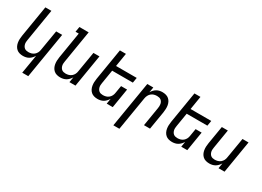

<svg xmlns="http://www.w3.org/2000/svg" viewBox="-24 -1599 3647 2677"><g transform="rotate(30 1800.0 -260.0)"><path d="M326 215 376 -85Q363 -64 346 -45.5Q329 -27 307.5 -14.5Q286 -2 262.5 3Q239 8 216 8Q187 8 160 0.5Q133 -7 113 -24.5Q93 -42 81 -66Q69 -90 64.5 -117.5Q60 -145 61 -173.5Q62 -202 67 -231L150 -735H247L162 -217Q159 -200 158 -182.5Q157 -165 160.5 -149Q164 -133 172 -118.5Q180 -104 192.5 -94Q205 -84 221.5 -80Q238 -76 255 -76Q279 -76 303 -82.5Q327 -89 347 -105.5Q367 -122 378.5 -145Q390 -168 393 -192L448 -520H545L423 215Z M816 8Q787 8 760 0.5Q733 -7 713 -24.5Q693 -42 681 -66Q669 -90 664.5 -117.5Q660 -145 661 -173.5Q662 -202 667 -231L736 -651H684L698 -735H847L762 -217Q759 -200 758 -182.5Q757 -165 760.5 -149Q764 -133 772 -118.5Q780 -104 792.5 -94Q805 -84 821.5 -80Q838 -76 855 -76Q879 -76 903 -82.5Q927 -89 947 -105.5Q967 -122 978.5 -145Q990 -168 993 -192L1048 -520H1145L1059 0H962L976 -85Q963 -64 946 -45.5Q929 -27 907.5 -14.5Q886 -2 862.5 3Q839 8 816 8Z M1416 8Q1387 8 1360 0.5Q1333 -7 1313 -24.5Q1293 -42 1281 -66Q1269 -90 1264.5 -117.5Q1260 -145 1261 -173.5Q1262 -202 1267 -231L1350 -735H1447L1412 -520H1745L1731 -436H1398L1362 -217Q1359 -200 1358 -182.5Q1357 -165 1360.5 -149Q1364 -133 1372 -118.5Q1380 -104 1392.5 -94Q1405 -84 1421.5 -80Q1438 -76 1455 -76Q1479 -76 1503 -82.5Q1527 -89 1547 -105.5Q1567 -122 1578.5 -145Q1590 -168 1593 -192L1613 -312H1710L1659 0H1562L1576 -85Q1563 -64 1546 -45.5Q1529 -27 1507.5 -14.5Q1486 -2 1462.5 3Q1439 8 1416 8Z M1793 215 1915 -520H2012L1998 -435Q2010 -456 2027 -474.5Q2044 -493 2065.5 -505.5Q2087 -518 2110.5 -523Q2134 -528 2157 -528Q2186 -528 2213.5 -520.5Q2241 -513 2261 -495.5Q2281 -478 2293 -454Q2305 -430 2309.5 -402.5Q2314 -375 2312.5 -346.5Q2311 -318 2307 -289L2259 0H2162L2212 -303Q2215 -320 2215.5 -337.5Q2216 -355 2213 -371Q2210 -387 2202 -401.5Q2194 -416 2181.5 -426Q2169 -436 2152 -440Q2135 -444 2118 -444Q2094 -444 2070 -437.5Q2046 -431 2026.5 -414.5Q2007 -398 1995.5 -375Q1984 -352 1980 -328L1890 215Z M2616 8Q2587 8 2560 0.5Q2533 -7 2513 -24.5Q2493 -42 2481 -66Q2469 -90 2464.5 -117.5Q2460 -145 2461 -173.5Q2462 -202 2467 -231L2550 -735H2647L2612 -520H2945L2931 -436H2598L2562 -217Q2559 -200 2558 -182.5Q2557 -165 2560.5 -149Q2564 -133 2572 -118.5Q2580 -104 2592.5 -94Q2605 -84 2621.5 -80Q2638 -76 2655 -76Q2679 -76 2703 -82.5Q2727 -89 2747 -105.5Q2767 -122 2778.5 -145Q2790 -168 2793 -192L2813 -312H2910L2859 0H2762L2776 -85Q2763 -64 2746 -45.5Q2729 -27 2707.5 -14.5Q2686 -2 2662.5 3Q2639 8 2616 8Z M3216 8Q3187 8 3160 0.5Q3133 -7 3113 -24.5Q3093 -42 3081 -66Q3069 -90 3064.5 -117.5Q3060 -145 3061 -173.5Q3062 -202 3067 -231L3115 -520H3212L3162 -217Q3159 -200 3158 -182.5Q3157 -165 3160.5 -149Q3164 -133 3172 -118.5Q3180 -104 3192.5 -94Q3205 -84 3221.5 -80Q3238 -76 3255 -76Q3279 -76 3303 -82.5Q3327 -89 3347 -105.5Q3367 -122 3378.5 -145Q3390 -168 3393 -192L3448 -520H3545L3459 0H3362L3376 -85Q3363 -64 3346 -45.5Q3329 -27 3307.5 -14.5Q3286 -2 3262.5 3Q3239 8 3216 8Z"/></g></svg>

Font: Iosevka Medium Extended
Style: Italic
Weight: 500
Width: 7
Italic angle: -9°
Monospace: yes
Designer: Belleve Invis
Foundry: Belleve Invis
Version: Version 32.5.0; ttfautohint (v1.8.4)